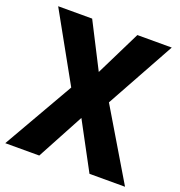

<svg xmlns="http://www.w3.org/2000/svg" viewBox="-129 -824 878 934"><g transform="rotate(20 310.0 -357.0)"><path d="M620 0H436L306 -242L176 0H0L209 -364L14 -714H190L309 -481L424 -714H602L406 -359Z"/></g></svg>

Font: Noto Sans Malayalam SemiCondensed ExtraBold
Style: Regular
Weight: 800
Width: 4
Designer: Jelle Bosma - Monotype Design Team
Foundry: Monotype Imaging Inc.
Version: Version 2.104; ttfautohint (v1.8.4.7-5d5b)